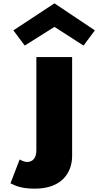

<svg xmlns="http://www.w3.org/2000/svg" viewBox="-20 -855 631 1150"><path d="M60.2 -673 128.2 -582 306.1 -694 480.3 -582 548.3 -673 306.1 -835ZM197.8 -513H412V79C412 170 358.7 275 188.1 275C99.7 275 67.7 254 42.7 243L97.7 100C97.7 100 120.7 115 142.7 115C174.8 115 197.8 93 197.8 45Z"/></svg>

Font: Hussar
Style: BdSuprExt
Weight: 700
Foundry: Cannot Into Space Fonts
Version: Version 2.00